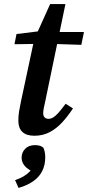

<svg xmlns="http://www.w3.org/2000/svg" viewBox="-20 -652 432 942"><path d="M51 -435 61 -485 199 -502V-495H392L379 -432L193 -438L190 -437ZM149 14Q109 14 89.5 -5Q70 -24 70 -60Q70 -83 73.5 -105Q77 -127 83 -155L148 -459L226 -632H301L202 -155Q197 -134 194.5 -120Q192 -106 192 -96Q192 -83 199 -76Q206 -69 218 -69Q230 -69 242 -76.5Q254 -84 268 -100Q282 -116 302 -143L338 -120Q313 -82 285 -51.5Q257 -21 223.5 -3.5Q190 14 149 14ZM202 119Q202 158 187 187.5Q172 217 142.5 237.5Q113 258 71 270L54 232Q79 223 96 213Q113 203 125 190.5Q137 178 146 162L150 193Q119 182 102.5 163.5Q86 145 86 122Q86 96 103.5 78Q121 60 152 60Q166 60 176.5 63.5Q187 67 193 73Q197 82 199.5 93.5Q202 105 202 119Z"/></svg>

Font: Source Serif 4 SemiBold
Style: Italic
Weight: 600
Italic angle: -12°
Designer: Frank Grießhammer
Foundry: Adobe Systems Incorporated
Version: Version 4.004;hotconv 1.0.116;makeotfexe 2.5.65601